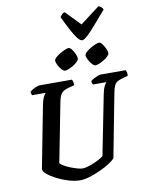

<svg xmlns="http://www.w3.org/2000/svg" viewBox="-119 -1261 1034 1344"><g transform="rotate(-10 397.5 -589.0)"><path d="M342 0Q302 0 257.5 -13.5Q213 -27 174.5 -47Q136 -67 112 -87.5Q88 -108 89 -124L174 -564Q180 -597 190 -618Q200 -639 209 -645H112Q110 -648 107 -654.5Q104 -661 105 -671Q112 -678 126 -686Q140 -694 154 -699Q168 -704 174 -704H405Q407 -700 410.5 -689.5Q414 -679 413 -663L365 -650Q334 -641 320 -623.5Q306 -606 298 -564L216 -144Q223 -134 242.5 -122.5Q262 -111 286.5 -101.5Q311 -92 333.5 -85.5Q356 -79 370 -79Q391 -79 420.5 -89Q450 -99 478.5 -113Q507 -127 522 -140L606 -564Q613 -600 623 -620Q633 -640 641 -645H544Q542 -647 539 -654.5Q536 -662 537 -671Q544 -678 558 -685.5Q572 -693 586 -698.5Q600 -704 606 -704H787Q789 -700 792.5 -689Q796 -678 794 -663L749 -650Q729 -644 716.5 -636.5Q704 -629 695.5 -611Q687 -593 680 -555L595 -112Q583 -97 552.5 -77.5Q522 -58 483.5 -40.5Q445 -23 407 -11.5Q369 0 342 0ZM585 -774Q575 -774 561.5 -788.5Q548 -803 538 -822.5Q528 -842 528 -855Q528 -865 541 -877Q554 -889 572.5 -900Q591 -911 608.5 -918.5Q626 -926 636 -926Q646 -926 658 -910.5Q670 -895 679 -875.5Q688 -856 688 -843Q688 -833 676 -821Q664 -809 646.5 -798.5Q629 -788 612 -781Q595 -774 585 -774ZM369 -774Q359 -774 345.5 -788.5Q332 -803 322 -822.5Q312 -842 312 -855Q312 -865 325 -877Q338 -889 356.5 -900Q375 -911 392.5 -918.5Q410 -926 420 -926Q430 -926 442 -910.5Q454 -895 462.5 -875.5Q471 -856 471 -843Q471 -833 459 -821Q447 -809 430 -798.5Q413 -788 396 -781Q379 -774 369 -774ZM524 -963Q509 -963 490 -988Q471 -1013 448.5 -1055.5Q426 -1098 402 -1149Q410 -1159 416.5 -1167Q423 -1175 436 -1178L538 -1073L677 -1178Q702 -1168 708 -1149Q664 -1098 627.5 -1055.5Q591 -1013 564.5 -988Q538 -963 524 -963Z"/></g></svg>

Font: Texturina
Style: Bold Italic
Weight: 700
Italic angle: -11°
Designer: Guillermo Torres Carreño
Foundry: Omnibus-Type
Version: Version 1.002; ttfautohint (v1.8.3)